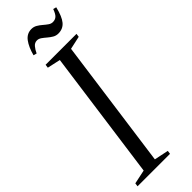

<svg xmlns="http://www.w3.org/2000/svg" viewBox="-315 -931 945 945"><g transform="rotate(-45 158.0 -458.5)"><path d="M-12 0 -9.5 -18 64 -33.5 157 -710 88.5 -725 91 -743H306L303.5 -725L235 -710L142 -33.5L216.5 -18L214 0ZM244.5 -807Q228.5 -807 215.5 -814.8Q202.5 -822.5 191 -832.5Q179.5 -842.5 168.5 -850.2Q157.5 -858 145.5 -858Q129.5 -858 118.5 -845Q107.5 -832 99 -813.5L82 -818Q94 -863.5 114 -890.2Q134 -917 166 -917Q182 -917 195 -909.2Q208 -901.5 219.5 -891.5Q231 -881.5 242 -873.8Q253 -866 265 -866Q281 -866 291.5 -875.2Q302 -884.5 311.5 -910.5L328 -906Q315.5 -853 296 -830Q276.5 -807 244.5 -807Z"/></g></svg>

Font: Merriweather 144pt Light
Style: Italic
Weight: 300
Italic angle: -7.8°
Version: Version 2.101